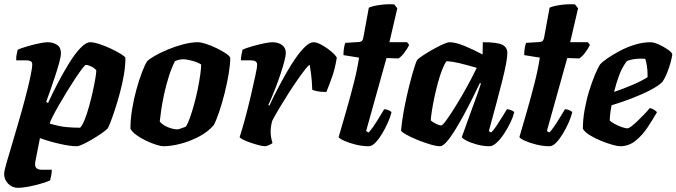

<svg xmlns="http://www.w3.org/2000/svg" viewBox="-36 -703 3252 923"><path d="M51 200Q22 200 3 180Q-16 160 -16 134Q-16 120 -6 84.5Q4 49 19.5 -1.5Q35 -52 51 -109Q69 -170 84.5 -228.5Q100 -287 109.5 -331.5Q119 -376 119 -393Q119 -405 111 -409Q103 -413 89 -413H42Q41 -429 45 -446Q49 -463 49 -464Q64 -471 92.5 -479.5Q121 -488 149.5 -494Q178 -500 192 -500Q219 -500 238 -487.5Q257 -475 257 -448Q257 -432 248.5 -401Q240 -370 228 -334Q216 -298 204.5 -265Q193 -232 186 -213L195 -208Q215 -252 241 -302Q267 -352 295 -397.5Q323 -443 350 -471.5Q377 -500 398 -500Q415 -500 442.5 -491Q470 -482 497.5 -469Q525 -456 545 -443.5Q565 -431 567 -425Q567 -387 559.5 -343Q552 -299 540 -255Q528 -211 516 -174.5Q504 -138 494.5 -114Q485 -90 482 -86Q476 -79 456.5 -65Q437 -51 412 -36Q387 -21 365 -10.5Q343 0 333 0Q302 0 253 -11Q204 -22 156 -39L134 73Q130 95 138 104Q146 113 165 113H213Q213 127 210 141.5Q207 156 205 164Q191 171 162 179.5Q133 188 102.5 194Q72 200 51 200ZM349 -89Q360 -100 371 -127.5Q382 -155 392 -191Q402 -227 410 -263Q418 -299 422.5 -326.5Q427 -354 427 -365Q418 -376 402.5 -383.5Q387 -391 377 -391Q373 -391 359.5 -373.5Q346 -356 327 -327.5Q308 -299 287.5 -265.5Q267 -232 248.5 -200Q230 -168 217.5 -143.5Q205 -119 203 -109Q250 -95 284 -92Q318 -89 349 -89Z M749 0Q738 0 715.5 -7Q693 -14 667.5 -26Q642 -38 621 -53Q600 -68 591 -84Q591 -128 599 -177.5Q607 -227 620 -273.5Q633 -320 646.5 -355.5Q660 -391 671 -408Q681 -419 708 -434.5Q735 -450 771 -465Q807 -480 845 -490Q883 -500 915 -500Q930 -500 954.5 -492Q979 -484 1005 -471.5Q1031 -459 1049.5 -446.5Q1068 -434 1071 -425Q1071 -394 1063.5 -349Q1056 -304 1044 -256Q1032 -208 1018 -166.5Q1004 -125 992 -102Q964 -69 921 -46.5Q878 -24 832.5 -12Q787 0 749 0ZM816 -81Q821 -81 834 -85.5Q847 -90 857 -94Q867 -108 877 -136.5Q887 -165 897 -201Q907 -237 914.5 -274Q922 -311 926.5 -342.5Q931 -374 931 -393Q914 -404 887 -411Q860 -418 845 -418Q825 -418 805 -409Q788 -375 775 -333.5Q762 -292 753 -250.5Q744 -209 739 -174.5Q734 -140 732 -119Q739 -109 754 -100Q769 -91 786.5 -86Q804 -81 816 -81Z M1239 0Q1228 0 1208.5 -5Q1189 -10 1168.5 -17Q1148 -24 1133 -31.5Q1118 -39 1116 -44Q1128 -80 1142 -132Q1156 -184 1169 -239Q1182 -294 1191 -337Q1196 -359 1198 -372Q1200 -385 1200 -393Q1200 -413 1169 -413H1122Q1122 -426 1125 -441Q1128 -456 1130 -464Q1144 -471 1173 -479.5Q1202 -488 1230.5 -494Q1259 -500 1273 -500Q1301 -500 1319.5 -487Q1338 -474 1338 -448Q1338 -435 1331 -408.5Q1324 -382 1313.5 -350Q1303 -318 1291 -287Q1279 -256 1269 -232Q1259 -208 1254 -199L1259 -195Q1275 -230 1296 -270.5Q1317 -311 1340 -351.5Q1363 -392 1386.5 -425.5Q1410 -459 1432 -479.5Q1454 -500 1471 -500Q1485 -500 1503 -491Q1521 -482 1538.5 -469.5Q1556 -457 1568.5 -444.5Q1581 -432 1583 -426Q1575 -374 1560 -332Q1545 -290 1533 -261Q1504 -261 1488 -264.5Q1472 -268 1465 -272Q1464 -312 1459.5 -346Q1455 -380 1453 -391Q1448 -391 1433 -372Q1418 -353 1396.5 -322.5Q1375 -292 1352 -256Q1329 -220 1308 -185Q1287 -150 1273 -123Q1265 -96 1265 -69Q1265 -45 1274 -15Q1267 -10 1257 -5.5Q1247 -1 1239 0Z M1737 0Q1706 0 1673.5 -8Q1641 -16 1618 -26.5Q1595 -37 1592 -44Q1610 -106 1629.5 -173.5Q1649 -241 1665.5 -306.5Q1682 -372 1690 -426L1615 -438Q1615 -458 1618 -474Q1621 -490 1624 -497L1689 -501Q1700 -502 1704.5 -507Q1709 -512 1711 -524L1737 -666Q1754 -674 1788.5 -679Q1823 -684 1859 -682L1874 -663L1836 -500H1921L1931 -487Q1922 -468 1906.5 -448Q1891 -428 1879 -422L1822 -424L1724 -73L1736 -66Q1746 -76 1760 -96.5Q1774 -117 1787.5 -139.5Q1801 -162 1811 -178Q1821 -178 1832.5 -173Q1844 -168 1846 -163Q1841 -142 1829 -114.5Q1817 -87 1801 -60.5Q1785 -34 1768.5 -17Q1752 0 1737 0Z M2080 0Q2062 0 2031.5 -9Q2001 -18 1969.5 -31Q1938 -44 1916 -56.5Q1894 -69 1892 -75Q1895 -112 1902.5 -155.5Q1910 -199 1920 -243Q1930 -287 1940 -324Q1950 -361 1958 -385.5Q1966 -410 1969 -414Q1974 -421 1995 -435Q2016 -449 2042.5 -464Q2069 -479 2092 -489.5Q2115 -500 2125 -500Q2154 -500 2197.5 -482Q2241 -464 2284 -441L2285 -500Q2356 -500 2379.5 -487.5Q2403 -475 2403 -448Q2403 -413 2379 -317Q2355 -221 2314 -73L2325 -66Q2336 -76 2349.5 -96Q2363 -116 2377 -139Q2391 -162 2401 -178Q2410 -178 2422 -173Q2434 -168 2436 -163Q2431 -142 2418 -114.5Q2405 -87 2387.5 -60.5Q2370 -34 2351.5 -17Q2333 0 2317 0Q2288 0 2258 -8Q2228 -16 2207.5 -26.5Q2187 -37 2184 -44L2232 -177Q2239 -196 2245 -212.5Q2251 -229 2258.5 -249.5Q2266 -270 2276 -301L2271 -304Q2255 -270 2234.5 -229Q2214 -188 2192 -147.5Q2170 -107 2149 -73.5Q2128 -40 2110 -20Q2092 0 2080 0ZM2085 -100Q2091 -100 2107 -121.5Q2123 -143 2144.5 -177Q2166 -211 2188 -249Q2210 -287 2228 -321.5Q2246 -356 2256 -377Q2203 -392 2172 -399.5Q2141 -407 2111 -409Q2101 -397 2090 -369Q2079 -341 2069 -304.5Q2059 -268 2051.5 -231.5Q2044 -195 2039.5 -166Q2035 -137 2035 -124Q2045 -115 2060.5 -107.5Q2076 -100 2085 -100Z M2606 0Q2575 0 2542.5 -8Q2510 -16 2487 -26.5Q2464 -37 2461 -44Q2479 -106 2498.5 -173.5Q2518 -241 2534.5 -306.5Q2551 -372 2559 -426L2484 -438Q2484 -458 2487 -474Q2490 -490 2493 -497L2558 -501Q2569 -502 2573.5 -507Q2578 -512 2580 -524L2606 -666Q2623 -674 2657.5 -679Q2692 -684 2728 -682L2743 -663L2705 -500H2790L2800 -487Q2791 -468 2775.5 -448Q2760 -428 2748 -422L2691 -424L2593 -73L2605 -66Q2615 -76 2629 -96.5Q2643 -117 2656.5 -139.5Q2670 -162 2680 -178Q2690 -178 2701.5 -173Q2713 -168 2715 -163Q2710 -142 2698 -114.5Q2686 -87 2670 -60.5Q2654 -34 2637.5 -17Q2621 0 2606 0Z M2945 0Q2933 0 2908 -7Q2883 -14 2853.5 -26Q2824 -38 2799.5 -53Q2775 -68 2766 -84Q2766 -128 2774.5 -175.5Q2783 -223 2796.5 -266.5Q2810 -310 2824 -343.5Q2838 -377 2849 -394Q2859 -405 2884 -422.5Q2909 -440 2943 -458Q2977 -476 3015.5 -488Q3054 -500 3091 -500Q3107 -500 3131.5 -489Q3156 -478 3175.5 -464Q3195 -450 3196 -441Q3193 -421 3185.5 -395Q3178 -369 3168 -346Q3158 -323 3149 -310Q3131 -291 3089.5 -269.5Q3048 -248 2998 -229Q2948 -210 2904 -197Q2898 -164 2897 -152.5Q2896 -141 2895 -124Q2901 -117 2917.5 -108Q2934 -99 2952 -92.5Q2970 -86 2980 -86Q2987 -86 3000.5 -96.5Q3014 -107 3030.5 -123Q3047 -139 3062.5 -155Q3078 -171 3087 -183Q3096 -183 3108 -175.5Q3120 -168 3122 -163Q3103 -130 3078 -92Q3053 -54 3020 -27Q2987 0 2945 0ZM2916 -261Q2965 -278 3007 -296Q3049 -314 3077 -332V-345Q3077 -364 3074 -384.5Q3071 -405 3066 -420Q3060 -421 3054.5 -421Q3049 -421 3043 -421Q3008 -421 2978 -410Q2955 -380 2940.5 -341Q2926 -302 2916 -261Z"/></svg>

Font: Texturina Black
Style: Italic
Weight: 900
Italic angle: -11°
Designer: Guillermo Torres Carreño
Foundry: Omnibus-Type
Version: Version 1.002; ttfautohint (v1.8.3)